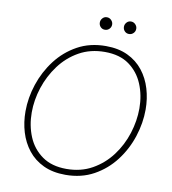

<svg xmlns="http://www.w3.org/2000/svg" viewBox="-97 -996 977 1090"><g transform="rotate(10 391.0 -451.0)"><path d="M353 10Q280 10 226 -15.5Q172 -41 137 -85.5Q102 -130 85 -186.5Q68 -243 68 -306Q68 -384 94 -462.5Q120 -541 169.5 -606Q219 -671 290.5 -710.5Q362 -750 454 -750Q527 -750 580.5 -724.5Q634 -699 669 -654.5Q704 -610 721 -553Q738 -496 738 -434Q738 -356 712.5 -277.5Q687 -199 637.5 -134Q588 -69 516.5 -29.5Q445 10 353 10ZM353 -24Q436 -24 501 -60.5Q566 -97 611 -157Q656 -217 679 -289.5Q702 -362 702 -434Q702 -509 675.5 -573Q649 -637 594.5 -676.5Q540 -716 454 -716Q371 -716 306 -679.5Q241 -643 196 -582.5Q151 -522 127.5 -450Q104 -378 104 -306Q104 -231 130.5 -167Q157 -103 212.5 -63.5Q268 -24 353 -24ZM570 -840Q555 -840 545 -850.5Q535 -861 535 -876Q535 -890 545 -901Q555 -912 570 -912Q585 -912 595.5 -901Q606 -890 606 -876Q606 -861 595.5 -850.5Q585 -840 570 -840ZM431 -840Q416 -840 406 -850.5Q396 -861 396 -876Q396 -890 406 -901Q416 -912 431 -912Q446 -912 456.5 -901Q467 -890 467 -876Q467 -861 456.5 -850.5Q446 -840 431 -840Z"/></g></svg>

Font: Be Vietnam Pro Variable Thin
Style: Italic
Weight: 100
Italic angle: -12°
Designer: Lam Bao, Tony Le, Vietanh Nguyen
Foundry: Yellow Type Foundry
Version: Version 1.002